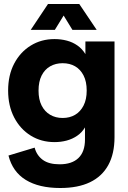

<svg xmlns="http://www.w3.org/2000/svg" viewBox="-20 -730 641 962"><path d="M281.8 212Q175.2 212 109.1 171.4Q43 130.8 22.5 49.3L153.6 9.7Q163.6 48.1 194 70.7Q224.4 93.2 278.7 93.2Q340.4 93.2 373.1 61.7Q405.8 30.1 405.8 -31.2V-91.7Q390.7 -66.1 366.7 -49.8Q342.8 -33.4 314 -25.7Q285.2 -18 253.2 -18Q186.6 -18 134 -50.5Q81.4 -83.1 51 -141.4Q20.7 -199.7 20.7 -276.2Q20.7 -353.5 51 -411.3Q81.4 -469.1 134 -501.6Q186.6 -534.2 253.2 -534.2Q285.4 -534.2 314.8 -526.5Q344.1 -518.8 367.9 -502.1Q391.8 -485.5 407.9 -458.9V-522.2H553.8V-43.1Q553.8 40.5 522.5 97.3Q491.1 154.2 430.8 183.1Q370.5 212 281.8 212ZM293.8 -138.9Q329.7 -138.9 356.5 -154.9Q383.3 -170.8 398.8 -201.4Q414.4 -232 414.4 -276.2Q414.4 -321.2 398.8 -351.6Q383.3 -382.1 356.5 -397.7Q329.7 -413.3 293.8 -413.3Q258.6 -413.3 231.3 -397.7Q204 -382.1 188.5 -351.5Q173.1 -320.9 173.1 -275.9Q173.1 -232 188.5 -201.4Q204 -170.8 231.3 -154.9Q258.6 -138.9 293.8 -138.9ZM220.5 -710H377.2L464.3 -580.5H342.8L270.7 -698H327L254.9 -580.5H134.1Z"/></svg>

Font: TikTok Sans Light
Style: Regular
Weight: 300
Version: Version 4.000